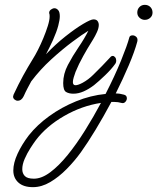

<svg xmlns="http://www.w3.org/2000/svg" viewBox="-20 -393 650 793"><path d="M53 23Q46 23 40 18Q34 13 34 6Q34 4 36 -2Q56 -45 75.5 -80.5Q95 -116 116 -150Q125 -164 136.5 -186.5Q148 -209 159 -235.5Q170 -262 177.5 -286Q185 -310 185 -325Q185 -333 184 -336Q183 -337 183 -340Q183 -348 190.5 -353.5Q198 -359 205 -359Q213 -359 220 -351.5Q227 -344 227 -326Q227 -311 220.5 -286.5Q214 -262 199 -228Q191 -211 184 -196.5Q177 -182 170 -169Q209 -210 250 -242.5Q291 -275 323 -294Q355 -313 366 -313Q378 -313 383 -306Q388 -299 388 -290Q388 -277 380.5 -260.5Q373 -244 365 -231Q357 -218 354 -213Q343 -196 324 -162Q305 -128 292 -96Q288 -85 284.5 -73.5Q281 -62 281 -54Q281 -41 292 -41Q302 -41 321 -51Q345 -64 365.5 -84.5Q386 -105 401 -120Q402 -121 410.5 -130Q419 -139 427.5 -148Q436 -157 436 -157Q440 -162 446 -162Q451 -162 455.5 -156.5Q460 -151 460 -143Q460 -134 455 -128Q440 -107 414 -82Q388 -57 368 -41Q347 -25 325.5 -15.5Q304 -6 283 -6Q265 -6 253 -13Q241 -20 241 -50Q241 -88 260.5 -125Q280 -162 304.5 -198Q329 -234 345 -266Q320 -251 278.5 -220Q237 -189 191.5 -147.5Q146 -106 109 -57Q102 -44 94 -29Q86 -14 78 4Q69 23 53 23ZM578 -311Q566 -311 556.5 -319.5Q547 -328 547 -341Q547 -355 556 -364Q565 -373 578 -373Q592 -373 601 -364Q610 -355 610 -341Q610 -328 600.5 -319.5Q591 -311 578 -311ZM116 380Q77 380 56 361Q35 342 35 311Q35 280 52.5 242Q70 204 99 166Q133 123 183.5 86.5Q234 50 294 25.5Q354 1 416 -5Q454 -79 480 -143Q506 -207 514 -238Q516 -247 528 -247Q536 -247 543 -240.5Q550 -234 547 -221Q536 -180 512 -123.5Q488 -67 458 -7Q475 -7 492 -2Q504 1 504 13Q504 21 497.5 28Q491 35 481 32Q474 30 467 29Q460 28 452 28Q446 28 440 28Q408 88 375 142.5Q342 197 314 236Q288 272 255.5 305Q223 338 187.5 359Q152 380 116 380ZM72 306Q72 323 82.5 334Q93 345 120 345Q152 345 187.5 318.5Q223 292 259.5 247Q296 202 331 146Q366 90 397 32Q318 44 245 86Q172 128 128 186Q119 198 105.5 219Q92 240 82 263Q72 286 72 306Z"/></svg>

Font: Meow Script
Style: Regular
Weight: 400
Designer: Robert E. Leuschke
Foundry: Robert E. Leuschke
Version: Version 1.010; ttfautohint (v1.8.3)